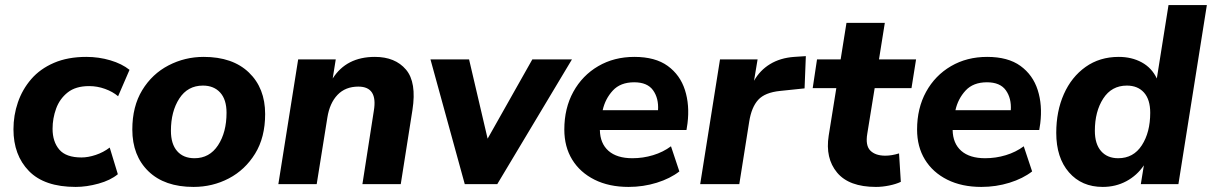

<svg xmlns="http://www.w3.org/2000/svg" viewBox="-20 -725 4772 756"><path d="M278 11Q155 11 94 -51.5Q33 -114 33 -216Q33 -271 50.5 -322Q68 -373 103 -413.5Q138 -454 192.5 -477.5Q247 -501 320 -501Q369 -501 414.5 -487.5Q460 -474 490 -450L445 -346Q424 -364 393.5 -375Q363 -386 331 -386Q278 -386 246.5 -361Q215 -336 201 -297.5Q187 -259 187 -218Q187 -167 213.5 -136Q240 -105 301 -105Q327 -105 357 -115Q387 -125 412 -144L444 -39Q415 -15 368 -2Q321 11 278 11Z M742 11Q628 11 564.5 -50.5Q501 -112 501 -215Q501 -306 540 -370Q579 -434 643.5 -467.5Q708 -501 782 -501Q896 -501 960 -439.5Q1024 -378 1024 -276Q1024 -184 984.5 -120Q945 -56 881 -22.5Q817 11 742 11ZM746 -102Q805 -102 838.5 -153Q872 -204 872 -281Q872 -333 847 -360.5Q822 -388 779 -388Q719 -388 686 -337Q653 -286 653 -210Q653 -158 677.5 -130Q702 -102 746 -102Z M1076 0 1154 -491H1302L1290 -416Q1344 -501 1456 -501Q1536 -501 1578.5 -451Q1621 -401 1604 -292L1558 0H1407L1452 -289Q1468 -384 1391 -384Q1340 -384 1309 -351.5Q1278 -319 1269 -262L1227 0Z M1810 0 1675 -491H1827L1900 -179L2076 -491H2232L1938 0Z M2455 11Q2378 11 2321 -17.5Q2264 -46 2233 -96.5Q2202 -147 2202 -215Q2202 -299 2237.5 -363.5Q2273 -428 2335.5 -464.5Q2398 -501 2478 -501Q2560 -501 2609 -465.5Q2658 -430 2677 -370.5Q2696 -311 2687 -239L2683 -213H2342Q2343 -160 2376 -131Q2409 -102 2470 -102Q2512 -102 2551.5 -114Q2591 -126 2622 -149L2655 -50Q2619 -22 2566 -5.5Q2513 11 2455 11ZM2477 -401Q2423 -401 2393 -368.5Q2363 -336 2353 -291H2571Q2574 -338 2551.5 -369.5Q2529 -401 2477 -401Z M2737 0 2815 -491H2963L2949 -407Q2972 -448 3012 -472.5Q3052 -497 3107 -501L3153 -504L3148 -377L3052 -367Q2992 -361 2965.5 -332Q2939 -303 2930 -246L2891 0Z M3429 11Q3323 11 3276 -45.5Q3229 -102 3243 -191L3273 -378H3180L3197 -491H3290L3313 -635H3464L3441 -491H3587L3569 -378H3424L3395 -199Q3387 -152 3407 -132Q3427 -112 3466 -112Q3491 -112 3520 -121L3527 -9Q3508 0 3481 5.5Q3454 11 3429 11Z M3844 11Q3767 11 3710 -17.5Q3653 -46 3622 -96.5Q3591 -147 3591 -215Q3591 -299 3626.5 -363.5Q3662 -428 3724.5 -464.5Q3787 -501 3867 -501Q3949 -501 3998 -465.5Q4047 -430 4066 -370.5Q4085 -311 4076 -239L4072 -213H3731Q3732 -160 3765 -131Q3798 -102 3859 -102Q3901 -102 3940.5 -114Q3980 -126 4011 -149L4044 -50Q4008 -22 3955 -5.5Q3902 11 3844 11ZM3866 -401Q3812 -401 3782 -368.5Q3752 -336 3742 -291H3960Q3963 -338 3940.5 -369.5Q3918 -401 3866 -401Z M4322 11Q4239 11 4189 -46.5Q4139 -104 4139 -202Q4139 -287 4169 -354.5Q4199 -422 4254.5 -461.5Q4310 -501 4385 -501Q4436 -501 4475.5 -479.5Q4515 -458 4535 -416L4581 -705H4732L4620 0H4472L4484 -74Q4457 -34 4415 -11.5Q4373 11 4322 11ZM4383 -102Q4443 -102 4476 -153Q4509 -204 4509 -281Q4509 -333 4484.5 -360.5Q4460 -388 4417 -388Q4357 -388 4324 -337Q4291 -286 4291 -210Q4291 -158 4315.5 -130Q4340 -102 4383 -102Z"/></svg>

Font: Nunito Sans ExtraBold
Style: Italic
Weight: 800
Italic angle: -9°
Designer: Vernon Adams
Foundry: Vernon Adams
Version: Version 3.006; ttfautohint (v1.8.3)